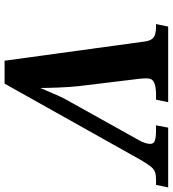

<svg xmlns="http://www.w3.org/2000/svg" viewBox="22 -776 754 838"><g transform="rotate(90 399.0 -357.0)"><path d="M161 -613Q158 -634 149.5 -644Q141 -654 128 -657.5Q115 -661 98 -661H85L96 -714H426L415 -661H392Q360 -661 341 -653Q322 -645 322 -621Q322 -613 322.5 -603.5Q323 -594 324 -587L356 -323Q358 -306 359.5 -283Q361 -260 362 -236Q363 -212 363.5 -191Q364 -170 364 -156Q376 -183 389 -214Q402 -245 410 -260L590 -583Q600 -600 604 -613Q608 -626 608 -636Q608 -651 593.5 -656Q579 -661 550 -661H527L537 -714H798L787 -661H763Q744 -661 731 -656.5Q718 -652 706.5 -637.5Q695 -623 678 -594L345 0H245Z"/></g></svg>

Font: Noto Serif
Style: Italic
Weight: 400
Italic angle: -12°
Designer: Monotype Design Team
Foundry: Monotype Imaging Inc.
Version: Version 2.013